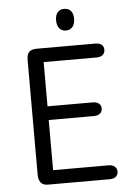

<svg xmlns="http://www.w3.org/2000/svg" viewBox="-54 -799 564 839"><g transform="rotate(-5 228.0 -379.5)"><path d="M150 -535H382Q400 -535 409.5 -543.5Q419 -552 419 -566Q419 -580 409.5 -588Q400 -596 382 -596H127Q102 -596 91.5 -585.5Q81 -575 81 -550V-46Q81 -26 90.5 -13Q100 0 122 0H393Q410 0 420 -8Q430 -16 430 -30Q430 -44 420 -52.5Q410 -61 393 -61H150V-281H348Q365 -281 375 -289Q385 -297 385 -311Q385 -325 375 -333Q365 -341 348 -341H150ZM259 -759Q241 -759 230.5 -747Q220 -735 220 -712Q220 -690 230.5 -677Q241 -664 259 -664Q278 -664 288.5 -677Q299 -690 299 -712Q299 -735 288.5 -747Q278 -759 259 -759Z"/></g></svg>

Font: Beiruti
Style: Regular
Weight: 400
Designer: Arlette Boutros
Foundry: Boutros
Version: Version 1.41